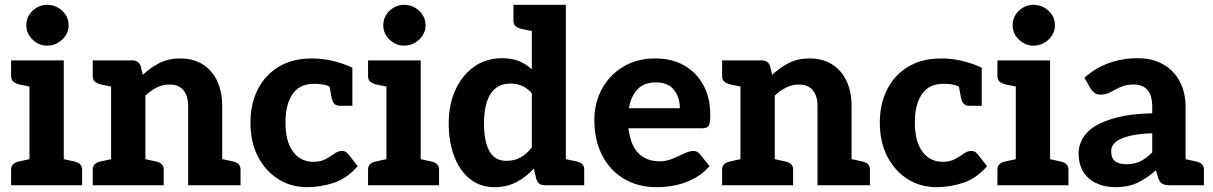

<svg xmlns="http://www.w3.org/2000/svg" viewBox="-20 -767 5023 795"><path d="M102 0V-517H244V0ZM26 0V-65Q26 -80 35.5 -88Q45 -96 61 -99L111 -110L124 0ZM222 0 235 -110 285 -99Q301 -96 310.5 -88Q320 -80 320 -65V0ZM124 -517 111 -407 61 -417Q45 -421 35.5 -428.5Q26 -436 26 -452V-517ZM175 -578Q141 -578 115 -603Q89 -628 89 -662Q89 -698 115 -722.5Q141 -747 175 -747Q211 -747 237.5 -722.5Q264 -698 264 -662Q264 -628 237.5 -603Q211 -578 175 -578Z M440 0V-517H527Q555 -517 563 -492L571 -457Q603 -487 640 -506Q677 -525 726 -525Q782 -525 821 -499.5Q860 -474 880 -430Q900 -386 900 -329V0H759V-329Q759 -370 739.5 -393.5Q720 -417 682 -417Q654 -417 629 -404.5Q604 -392 582 -371V0ZM364 0V-65Q364 -80 373.5 -88Q383 -96 399 -99L449 -110L462 0ZM560 0 573 -110 623 -99Q639 -96 648.5 -88Q658 -80 658 -65V0ZM878 0 892 -110 942 -99Q958 -96 967 -88Q976 -80 976 -65V0ZM462 -517 449 -407 399 -417Q383 -421 373.5 -428.5Q364 -436 364 -452V-517Z M1252 8Q1185 8 1132 -25.5Q1079 -59 1048 -119Q1017 -179 1017 -260Q1017 -336 1047 -396Q1077 -456 1134 -490.5Q1191 -525 1272 -525Q1313 -525 1355 -515.5Q1397 -506 1439 -487V-407L1370 -394Q1350 -408 1330.5 -414Q1311 -420 1281 -420Q1239 -420 1213 -400Q1187 -380 1174.5 -344Q1162 -308 1162 -260Q1162 -182 1193 -139.5Q1224 -97 1278 -97Q1307 -97 1327.5 -108Q1348 -119 1364 -130.5Q1380 -142 1395 -142Q1404 -142 1410 -139Q1416 -136 1421 -130L1461 -79Q1417 -28 1362 -10Q1307 8 1252 8ZM1340 -432 1439 -407V-329H1387Q1372 -329 1364 -338Q1356 -347 1353 -363Z M1580 0V-517H1722V0ZM1504 0V-65Q1504 -80 1513.5 -88Q1523 -96 1539 -99L1589 -110L1602 0ZM1700 0 1713 -110 1763 -99Q1779 -96 1788.5 -88Q1798 -80 1798 -65V0ZM1602 -517 1589 -407 1539 -417Q1523 -421 1513.5 -428.5Q1504 -436 1504 -452V-517ZM1653 -578Q1619 -578 1593 -603Q1567 -628 1567 -662Q1567 -698 1593 -722.5Q1619 -747 1653 -747Q1689 -747 1715.5 -722.5Q1742 -698 1742 -662Q1742 -628 1715.5 -603Q1689 -578 1653 -578Z M2027 8Q1969 8 1926.5 -25.5Q1884 -59 1861 -119Q1838 -179 1838 -257Q1838 -332 1865 -393Q1892 -454 1942 -490Q1992 -526 2059 -526Q2101 -526 2130 -513.5Q2159 -501 2182 -480V-747H2323V0H2236Q2208 0 2201 -25L2190 -69Q2159 -34 2118.5 -13Q2078 8 2027 8ZM2076 -101Q2111 -101 2136 -115.5Q2161 -130 2182 -156V-381Q2162 -403 2140.5 -412Q2119 -421 2093 -421Q2058 -421 2033.5 -402.5Q2009 -384 1996.5 -347Q1984 -310 1984 -257Q1984 -181 2006.5 -141Q2029 -101 2076 -101ZM2204 -747 2191 -637 2140 -647Q2124 -651 2115 -658.5Q2106 -666 2106 -682V-747ZM2301 0 2314 -110 2365 -99Q2381 -96 2390 -88Q2399 -80 2399 -65V0Z M2700 8Q2621 8 2563 -27Q2505 -62 2473 -124.5Q2441 -187 2441 -270Q2441 -341 2472.5 -399Q2504 -457 2561 -491Q2618 -525 2693 -525Q2762 -525 2813 -496Q2864 -467 2892.5 -414.5Q2921 -362 2921 -289Q2921 -260 2915.5 -248Q2910 -236 2889 -236H2582Q2582 -233 2582.5 -230.5Q2583 -228 2584 -225Q2593 -161 2626 -130Q2659 -99 2712 -99Q2738 -99 2763.5 -109.5Q2789 -120 2812 -131Q2835 -142 2851 -142Q2866 -142 2877 -130L2918 -79Q2889 -46 2852.5 -27Q2816 -8 2777 0Q2738 8 2700 8ZM2584 -319H2795Q2795 -364 2770.5 -395Q2746 -426 2696 -426Q2648 -426 2620.5 -398Q2593 -370 2584 -319Z M3046 0V-517H3133Q3161 -517 3169 -492L3177 -457Q3209 -487 3246 -506Q3283 -525 3332 -525Q3388 -525 3427 -499.5Q3466 -474 3486 -430Q3506 -386 3506 -329V0H3365V-329Q3365 -370 3345.5 -393.5Q3326 -417 3288 -417Q3260 -417 3235 -404.5Q3210 -392 3188 -371V0ZM2970 0V-65Q2970 -80 2979.5 -88Q2989 -96 3005 -99L3055 -110L3068 0ZM3166 0 3179 -110 3229 -99Q3245 -96 3254.5 -88Q3264 -80 3264 -65V0ZM3484 0 3498 -110 3548 -99Q3564 -96 3573 -88Q3582 -80 3582 -65V0ZM3068 -517 3055 -407 3005 -417Q2989 -421 2979.5 -428.5Q2970 -436 2970 -452V-517Z M3858 8Q3791 8 3738 -25.5Q3685 -59 3654 -119Q3623 -179 3623 -260Q3623 -336 3653 -396Q3683 -456 3740 -490.5Q3797 -525 3878 -525Q3919 -525 3961 -515.5Q4003 -506 4045 -487V-407L3976 -394Q3956 -408 3936.5 -414Q3917 -420 3887 -420Q3845 -420 3819 -400Q3793 -380 3780.5 -344Q3768 -308 3768 -260Q3768 -182 3799 -139.5Q3830 -97 3884 -97Q3913 -97 3933.5 -108Q3954 -119 3970 -130.5Q3986 -142 4001 -142Q4010 -142 4016 -139Q4022 -136 4027 -130L4067 -79Q4023 -28 3968 -10Q3913 8 3858 8ZM3946 -432 4045 -407V-329H3993Q3978 -329 3970 -338Q3962 -347 3959 -363Z M4186 0V-517H4328V0ZM4110 0V-65Q4110 -80 4119.5 -88Q4129 -96 4145 -99L4195 -110L4208 0ZM4306 0 4319 -110 4369 -99Q4385 -96 4394.5 -88Q4404 -80 4404 -65V0ZM4208 -517 4195 -407 4145 -417Q4129 -421 4119.5 -428.5Q4110 -436 4110 -452V-517ZM4259 -578Q4225 -578 4199 -603Q4173 -628 4173 -662Q4173 -698 4199 -722.5Q4225 -747 4259 -747Q4295 -747 4321.5 -722.5Q4348 -698 4348 -662Q4348 -628 4321.5 -603Q4295 -578 4259 -578Z M4599 8Q4554 8 4519 -8.5Q4484 -25 4465 -56.5Q4446 -88 4446 -133Q4446 -162 4461 -190.5Q4476 -219 4511 -243Q4546 -265 4604.5 -280.5Q4663 -296 4751 -298V-324Q4751 -373 4731 -395Q4711 -417 4673 -417Q4642 -417 4619.5 -406.5Q4597 -396 4578 -385.5Q4559 -375 4537 -375Q4522 -375 4512 -382.5Q4502 -390 4496 -400L4470 -445Q4516 -486 4572 -506Q4628 -526 4691 -526Q4752 -526 4796.5 -500.5Q4841 -475 4865 -429.5Q4889 -384 4889 -324V0H4824Q4804 0 4793.5 -5.5Q4783 -11 4776 -29L4766 -62Q4728 -28 4689.5 -10Q4651 8 4599 8ZM4643 -87Q4677 -87 4701.5 -99Q4726 -111 4751 -136V-215Q4710 -214 4678.5 -208.5Q4647 -203 4625.5 -194Q4604 -185 4592.5 -172Q4581 -159 4581 -141Q4581 -111 4597.5 -99Q4614 -87 4643 -87ZM4867 0 4880 -110 4930 -99Q4946 -96 4955.5 -88Q4965 -80 4965 -65V0Z"/></svg>

Font: Aleo ExtraBold
Style: Regular
Weight: 800
Designer: Alessio Laiso
Foundry: Alessio Laiso
Version: Version 2.001;gftools[0.9.29]